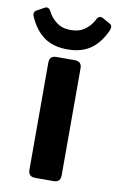

<svg xmlns="http://www.w3.org/2000/svg" viewBox="-112 -755 493 802"><g transform="rotate(10 134.5 -354.5)"><path d="M-25.9 -659.2Q-35.6 -680.2 -21 -688.5L10.3 -706.1Q27.8 -715.8 37.6 -695.8Q50.3 -669.9 74.5 -651.9Q98.6 -633.8 134.8 -633.8Q170.9 -633.8 195.1 -651.9Q219.2 -669.9 231.9 -695.8Q241.7 -715.8 259.3 -706.1L290.5 -688.5Q305.2 -680.2 295.4 -659.2Q271 -605.5 232.4 -578.6Q193.8 -551.8 134.8 -551.8Q75.7 -551.8 37.1 -578.6Q-1.5 -605.5 -25.9 -659.2ZM95.7 0Q66.4 0 66.4 -29.3V-483.4Q66.4 -512.7 95.7 -512.7H173.8Q203.1 -512.7 203.1 -483.4V-29.3Q203.1 0 173.8 0Z"/></g></svg>

Font: Istok Web
Style: Bold
Weight: 700
Designer: Andrey V. Panov
Foundry: Andrey V. Panov
Version: Version 1.0.2g